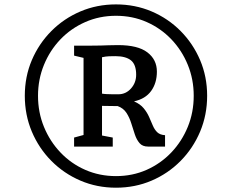

<svg xmlns="http://www.w3.org/2000/svg" viewBox="-20 -936 1080 894"><path d="M95.5 -490Q95.5 -579 128.2 -656Q161 -733 219.2 -791.5Q277.5 -850 354.5 -882.8Q431.5 -915.5 520 -915.5Q609 -915.5 686 -882.8Q763 -850 821 -791.5Q879 -733 911.8 -656Q944.5 -579 944.5 -490Q944.5 -401 911.8 -323.2Q879 -245.5 821 -186.8Q763 -128 686 -95Q609 -62 520 -62Q431.5 -62 354.5 -95Q277.5 -128 219.2 -186.8Q161 -245.5 128.2 -323.2Q95.5 -401 95.5 -490ZM157 -490Q157 -412.5 184.8 -345Q212.5 -277.5 261.8 -225.8Q311 -174 377.2 -145Q443.5 -116 520 -116Q597 -116 662.8 -145.2Q728.5 -174.5 777.8 -226.2Q827 -278 854.5 -345.5Q882 -413 882 -490Q882 -566.5 854.5 -634Q827 -701.5 777.8 -753Q728.5 -804.5 662.8 -833.5Q597 -862.5 520 -862.5Q443 -862.5 376.8 -833.2Q310.5 -804 261.2 -752.5Q212 -701 184.5 -633.5Q157 -566 157 -490ZM369 -307.5V-666.5L325 -677V-723.5H407.5Q431 -723.5 448.8 -724Q466.5 -724.5 484.8 -725.2Q503 -726 529.5 -726Q622 -726 666.2 -692.2Q710.5 -658.5 710.5 -602.5Q710.5 -549.5 683.8 -512.5Q657 -475.5 604 -464Q633 -451.5 649 -432Q665 -412.5 674.2 -391.5Q683.5 -370.5 691.5 -351.5Q699.5 -332.5 712.2 -320.2Q725 -308 748.5 -306.5V-253.5H669.5Q643.5 -253.5 629.8 -269.5Q616 -285.5 607.8 -310.2Q599.5 -335 591.2 -361.8Q583 -388.5 568.8 -410.5Q554.5 -432.5 528 -442L455 -443V-305L505 -295.5V-253.5H325V-295.5ZM455 -500Q463 -498.5 477 -497.8Q491 -497 505.8 -497Q520.5 -497 531 -497Q566 -497 590 -524Q614 -551 614 -588Q614 -635.5 589.8 -655Q565.5 -674.5 517 -674.5Q503 -674.5 488 -674Q473 -673.5 455 -669.5Z"/></svg>

Font: Merriweather Light 18pt SemiBold
Style: Regular
Weight: 600
Version: Version 2.100